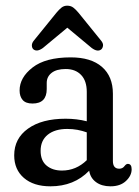

<svg xmlns="http://www.w3.org/2000/svg" viewBox="-20 -646 488 676"><path d="M30 -99Q30 -158.5 78.8 -193.2Q127.5 -228 211 -228Q250.5 -228 285.5 -219V-322.5Q285.5 -361.5 265.5 -382.2Q245.5 -403 211.5 -403Q179 -403 161.8 -389.5Q144.5 -376 144.5 -354V-332.5Q144.5 -281.5 94.5 -281.5Q70.5 -281.5 59.8 -294Q49 -306.5 49 -327.5Q49 -373 94.8 -408.5Q140.5 -444 229 -444Q300.5 -444 339 -410.5Q377.5 -377 377.5 -316V-79Q377.5 -52 400 -52Q412 -52 419 -62Q424.5 -69 430 -69Q443.5 -69 443.5 -50Q443.5 -27.5 423.5 -8.8Q403.5 10 369 10Q338 10 318 -4.8Q298 -19.5 294 -45Q241 10 157.5 10Q98.5 10 64.2 -19.5Q30 -49 30 -99ZM123 -115Q123 -80.5 144 -63Q165 -45.5 198 -45.5Q248 -45.5 285.5 -82V-180Q270 -185.5 253 -188.8Q236 -192 216.5 -192Q173.5 -192 148.2 -171.8Q123 -151.5 123 -115ZM131 -477Q110 -462 97.5 -472.5Q92.5 -477 92.2 -485.8Q92 -494.5 99.5 -503.5L178.5 -601Q188 -612.5 196.5 -619.2Q205 -626 216.5 -626Q229.5 -626 238.2 -619.2Q247 -612.5 256.5 -601L335.5 -503.5Q343.5 -494 342.8 -485.8Q342 -477.5 337 -472.5Q324 -461.5 303 -477L217 -548.5Z"/></svg>

Font: Fraunces 144pt SuperSoft
Style: Regular
Weight: 400
Version: Version 1.000;[b76b70a41]